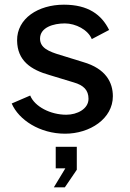

<svg xmlns="http://www.w3.org/2000/svg" viewBox="-20 -560 557 820"><path d="M258 11C364 11 462 -53 462 -149C462 -208 432 -267 335 -295L238 -325C187 -340 151 -356 151 -395C151 -443 208 -460 257 -460C303 -460 356 -433 372 -393L446 -432C414 -497 357 -540 253 -540C143 -540 52 -481 53 -387C54 -301 111 -262 193 -239L295 -208C337 -196 358 -175 358 -138C358 -95 310 -70 263 -70C195 -70 128 -105 109 -152L30 -118C60 -48 150 11 258 11ZM257 240 308 165V67H218V159H259L210 240Z"/></svg>

Font: Cheyenne Sans Medium
Style: Regular
Weight: 500
Designer: The Public Sans project authors (U.S. Web Design System), Libre Franklin designed by Pablo Impallari and Rodrigo Fuenzal
Foundry: The Cheyenne Sans Project Authors
Version: Version 2.007